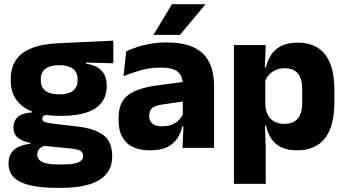

<svg xmlns="http://www.w3.org/2000/svg" viewBox="-20 -707 1654 918"><path d="M268.3 -152.9Q149.9 -152.9 90.6 -197.1Q31.2 -241.2 31.2 -320.6V-327.2Q31.2 -381.2 55.3 -418.4Q79.4 -455.6 130 -476.2Q180.6 -496.7 259.5 -500.3L521.9 -512.6V-404.4L391.4 -408V-402.8Q425 -397.4 446.8 -384.3Q468.7 -371.1 479.4 -349.7Q490.1 -328.3 490.1 -297.7V-294Q490.1 -225.3 435.9 -189.1Q381.7 -152.9 268.3 -152.9ZM260.8 79.5H276.1Q311.9 79.5 334.1 75.1Q356.3 70.6 366.8 61.6Q377.4 52.6 377.4 39.2V38Q377.4 20.5 362.7 13Q348 5.5 318.5 2.9L173.3 -11.3L206.8 -13.4Q192.2 -10.8 181.3 -5Q170.4 0.8 164.3 9.9Q158.2 19 158.2 31.9V32.9Q158.2 48.2 169.1 58.7Q180 69.2 202.8 74.4Q225.5 79.5 260.8 79.5ZM253.4 191.3Q179.3 191.3 127.2 179.7Q75.1 168.1 48 142.6Q20.9 117 20.9 75.2V73.2Q20.9 44.7 33.5 25.2Q46.1 5.7 69.5 -5.4Q93 -16.4 124.7 -19V-24Q86.1 -31.2 65.2 -48.6Q44.3 -66 44.3 -97.4V-98.2Q44.3 -120.7 54.7 -136Q65.1 -151.3 85.2 -159.8Q105.2 -168.2 134 -169.3V-186.2L247.1 -157.7L213.8 -158.2Q196.5 -158 189.2 -153.5Q182 -148.9 182 -140.1V-139.6Q182 -128.4 193.7 -123.8Q205.4 -119.1 231.8 -116L348.4 -102.3Q433.6 -92.4 475 -60.5Q516.4 -28.6 516.4 38.3V41.5Q516.4 92.7 487.7 125.8Q459.1 159 404.7 175.1Q350.3 191.3 272.7 191.3ZM263.3 -255.9Q293.1 -255.9 312.4 -263.6Q331.7 -271.4 341.4 -286.6Q351.1 -301.8 351.1 -323.5V-327.8Q351.1 -349.4 341.4 -364.4Q331.8 -379.5 312.7 -387.3Q293.5 -395.2 263.7 -395.2H263Q232.6 -395.2 213.1 -387.1Q193.5 -379 184.2 -364.1Q174.9 -349.1 174.9 -327.7V-323.5Q174.9 -301.8 184.6 -286.6Q194.3 -271.4 213.9 -263.6Q233.5 -255.9 263.3 -255.9Z M852.9 0 857.6 -123 854.1 -130.7V-284L853.2 -303.9Q853.2 -345.1 829 -364.5Q804.8 -383.8 748.3 -383.8Q698.8 -383.8 654.3 -371.4Q609.8 -359 570.5 -342.8L583.3 -461.4Q606.8 -472.5 636.2 -482.3Q665.7 -492.1 701.1 -498Q736.4 -504 776.9 -504Q841.5 -504 885.1 -489Q928.6 -474 954.5 -446.4Q980.5 -418.8 991.9 -380.6Q1003.4 -342.5 1003.4 -296.4V0ZM696.5 11.7Q622.9 11.7 585 -25.4Q547 -62.6 547 -131V-144.3Q547 -217.1 591.6 -251.7Q636.3 -286.3 733.8 -299L865.8 -316.5L874.8 -224.6L757.8 -207.7Q722.3 -202.8 708 -190.8Q693.6 -178.8 693.6 -155.4V-151.8Q693.6 -129.5 708.1 -116.4Q722.6 -103.2 754.6 -103.2Q782.5 -103.2 802.6 -111.5Q822.8 -119.8 835.9 -133.8Q849.1 -147.7 855.6 -164.4L877.1 -102.7H851.8Q844.1 -70.3 827.2 -44.5Q810.3 -18.6 778.9 -3.5Q747.6 11.7 696.5 11.7ZM802.1 -686.8H960.9V-684.9L840.6 -540.2H714.6V-541.7Z M1399.2 11.7Q1355 11.7 1325 -2.9Q1294.9 -17.5 1277.2 -44.2Q1259.4 -70.8 1251.8 -106.4H1212.3L1248.5 -209.4Q1249.3 -179.2 1260.3 -158Q1271.2 -136.9 1291.5 -125.8Q1311.7 -114.7 1339.7 -114.7Q1381.5 -114.7 1403.2 -139.5Q1424.8 -164.2 1424.8 -213.1V-283.2Q1424.8 -332.2 1403.6 -356.5Q1382.4 -380.8 1340.4 -380.8Q1316.8 -380.8 1297.6 -372Q1278.4 -363.2 1265.2 -348.2Q1251.9 -333.3 1246 -314.5L1210.8 -385H1251.5Q1258.9 -418.1 1276.4 -444.9Q1293.9 -471.7 1324.9 -487.4Q1355.9 -503.1 1404.2 -503.1Q1490 -503.1 1534.3 -446.7Q1578.7 -390.3 1578.7 -278.2V-218.1Q1578.7 -104.7 1534.3 -46.5Q1489.8 11.7 1399.2 11.7ZM1098.4 172V-491.4H1250.7L1245.3 -358.8L1248.5 -341.7V-152.7L1246.3 -126.4L1250.5 5.2V172Z"/></svg>

Font: Anek Tamil Medium
Style: Regular
Weight: 500
Designer: Aadarsh Rajan (Tamil), Yesha Goshar (Latin)
Foundry: Ek Type
Version: Version 1.003